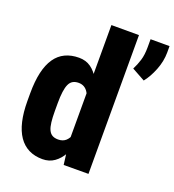

<svg xmlns="http://www.w3.org/2000/svg" viewBox="-137 -857 886 975"><g transform="rotate(20 306.0 -370.0)"><path d="M298.3 -118.7V-750H447.3V0L313.5 0.5ZM29.3 -242.2V-283.7Q29.3 -348.6 40.3 -396.5Q51.3 -444.3 73 -475.8Q94.7 -507.3 127.2 -522.7Q159.7 -538.1 201.7 -538.1Q238.8 -538.1 265.9 -518.8Q293 -499.5 312 -464.8Q331.1 -430.2 343 -383.3Q355 -336.4 360.4 -281.7V-239.3Q354 -188 342.3 -142.8Q330.6 -97.7 311.5 -63.2Q292.5 -28.8 265.1 -9.5Q237.8 9.8 201.2 9.8Q159.2 9.8 127 -6.3Q94.7 -22.5 73 -54.2Q51.3 -85.9 40.3 -133.1Q29.3 -180.2 29.3 -242.2ZM177.7 -283.7V-242.2Q177.7 -206.5 180.7 -181.6Q183.6 -156.7 190.9 -141.1Q198.2 -125.5 210.7 -118.4Q223.1 -111.3 242.2 -111.3Q267.1 -111.3 283 -125.2Q298.8 -139.2 306.2 -164.1Q313.5 -189 313 -222.7V-298.8Q313.5 -327.1 308.8 -349.4Q304.2 -371.6 295.4 -386.7Q286.6 -401.9 273.4 -409.7Q260.3 -417.5 242.7 -417.5Q224.6 -417.5 211.9 -410.2Q199.2 -402.8 191.9 -387Q184.6 -371.1 181.2 -345.7Q177.7 -320.3 177.7 -283.7ZM612.3 -750.5V-716.3Q612.3 -668.9 593.3 -620.8Q574.2 -572.8 548.8 -541.5L478 -580.6Q491.7 -606.9 500.7 -636.2Q509.8 -665.5 509.8 -708V-750.5Z"/></g></svg>

Font: Roboto Condensed ExtraBold
Style: Regular
Weight: 800
Designer: Christian Robertson
Foundry: Google
Version: Version 3.008; 2023